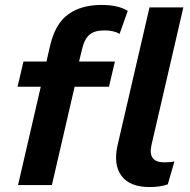

<svg xmlns="http://www.w3.org/2000/svg" viewBox="-20 -749 768 777"><path d="M312 -550 300 -500H445L421 -398H282L190 0H53L145 -398H51L75 -500H168L183 -565Q203 -652 255.5 -690.5Q308 -729 391 -729Q459 -729 497 -705L464 -612Q440 -626 403 -626Q363 -626 342.5 -609Q322 -592 312 -550ZM593 -162Q577 -92 645 -92Q671 -92 686 -96L659 -3Q629 8 586 8Q505 8 471.5 -37.5Q438 -83 456 -162L585 -719H722Z"/></svg>

Font: Elaine Sans SemiBold
Style: Italic
Weight: 600
Italic angle: -13°
Designer: Wei Huang
Foundry: Wei Huang
Version: Version 2.001;December 24, 2019;FontCreator 12.0.0.2547 64-b